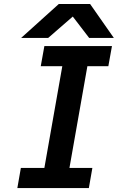

<svg xmlns="http://www.w3.org/2000/svg" viewBox="-20 -960 640 980"><path d="M86.5 -103H206.5L298 -622H188L206.5 -725H551.5L533 -622H426L334.5 -103H451.5L433.5 0H68.5ZM280 -939.5H440L561 -766.5H435L351.5 -875.5L226 -766.5H88Z"/></svg>

Font: JuliaMono BoldItalic
Style: Regular
Weight: 700
Italic angle: -9°
Monospace: yes
Designer: cormullion
Foundry: corm
Version: Version 0.049; ttfautohint (v1.8.4)